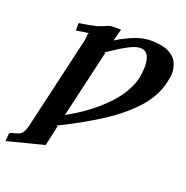

<svg xmlns="http://www.w3.org/2000/svg" viewBox="-174 -558 874 904"><g transform="rotate(20 263.0 -105.5)"><path d="M281 -445 265 -385Q310 -413 352 -429Q394 -445 430 -445Q487 -445 519 -429.5Q551 -414 564 -389Q577 -364 577 -335Q577 -324 575 -311.5Q573 -299 570 -287Q554 -215 498 -151.5Q442 -88 352.5 -30Q263 28 145 86L156 83Q151 109 145 135Q139 161 133 187L-51 234L-48 197Q-48 194 -44 191.5Q-40 189 -25 185L-8 180Q7 176 15.5 162.5Q24 149 30 124L137 -338Q140 -353 140 -364Q140 -376 145 -378Q138 -377 123 -375Q108 -373 82 -368L83 -406Q100 -408 127 -413Q154 -418 170 -422Q181 -426 190 -429.5Q199 -433 206 -436Q214 -440 222.5 -442.5Q231 -445 241 -445ZM396 -395Q374 -395 339.5 -377Q305 -359 240 -315L249 -318Q228 -227 209.5 -147.5Q191 -68 170 23Q272 -33 344 -104.5Q416 -176 438 -253Q446 -291 446 -320Q446 -355 434.5 -375Q423 -395 396 -395Z"/></g></svg>

Font: Libertinus Serif Semibold Italic
Style: Regular
Weight: 600
Italic angle: -11.5°
Designer: Philipp H. Poll, Khaled Hosny
Foundry: Caleb Maclennan
Version: Version 7.051;RELEASE